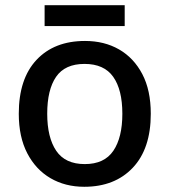

<svg xmlns="http://www.w3.org/2000/svg" viewBox="-20 -799 649 736"><path d="M558 -363Q558 -229 489 -156Q420 -83 303 -83Q230 -83 173.5 -116Q117 -149 84.5 -211.5Q52 -274 52 -363Q52 -497 120 -569.5Q188 -642 306 -642Q380 -642 436.5 -609.5Q493 -577 525.5 -515Q558 -453 558 -363ZM161 -363Q161 -272 195.5 -221Q230 -170 305 -170Q380 -170 414.5 -221Q449 -272 449 -363Q449 -455 414 -504.5Q379 -554 304 -554Q229 -554 195 -504.5Q161 -455 161 -363ZM458 -779V-699H151V-779Z"/></svg>

Font: Noto Sans Telugu UI Medium
Style: Regular
Weight: 500
Designer: Jelle Bosma - Monotype Design Team
Foundry: Monotype Imaging Inc.
Version: Version 2.005; ttfautohint (v1.8.4.7-5d5b)